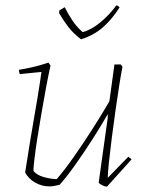

<svg xmlns="http://www.w3.org/2000/svg" viewBox="-20 -691 542 718"><path d="M165 6Q136 6 111 -8.5Q86 -23 74 -46Q76 -57 80.5 -86.5Q85 -116 91.5 -156Q98 -196 105.5 -239Q113 -282 119.5 -321Q126 -360 130 -387Q134 -414 135 -422L54 -414Q51 -420 51 -430Q71 -433 102 -440Q133 -447 161 -457L169 -446Q161 -411 152.5 -365Q144 -319 135.5 -270Q127 -221 120 -176.5Q113 -132 109 -98.5Q105 -65 105 -52Q118 -36 143 -29Q168 -22 192 -21Q219 -52 254 -101.5Q289 -151 324.5 -206.5Q360 -262 389 -312L408 -450H432L438 -441Q433 -417 426 -372.5Q419 -328 411.5 -275Q404 -222 397.5 -171Q391 -120 387 -81Q383 -42 383 -26L460 -105L472 -95L380 7Q374 7 364 2.5Q354 -2 349 -8L383 -251V-264Q357 -219 325 -169Q293 -119 261 -74Q229 -29 203 0Q194 2 184.5 4Q175 6 165 6ZM283 -544Q253 -567 234.5 -591.5Q216 -616 201 -642L202 -652L222 -664Q234 -640 250 -615.5Q266 -591 289 -571Q321 -579 355.5 -607.5Q390 -636 415 -671Q417 -671 421.5 -668.5Q426 -666 427 -663Q399 -619 365 -589Q331 -559 283 -544Z"/></svg>

Font: Labrada ExtraLight
Style: Italic
Weight: 200
Italic angle: -7°
Designer: Mercedes Jáuregui
Foundry: Omnibus-Type Team
Version: Version 1.000; ttfautohint (v1.8.4.7-5d5b)